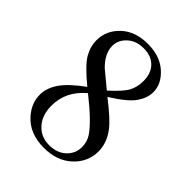

<svg xmlns="http://www.w3.org/2000/svg" viewBox="-198 -780 897 897"><g transform="rotate(45 250.0 -332.0)"><path d="M191.9 -333.5Q113.3 -397.9 90.6 -437Q67.9 -476.1 67.9 -518.1Q67.9 -582.5 117.7 -629.2Q167.5 -675.8 250 -675.8Q330.1 -675.8 378.9 -632.3Q427.7 -588.9 427.7 -533.2Q427.7 -496.1 401.4 -457.5Q375 -418.9 291.5 -366.7Q377.4 -300.3 405.3 -262.2Q442.4 -212.4 442.4 -157.2Q442.4 -87.4 389.2 -37.8Q335.9 11.7 249.5 11.7Q155.3 11.7 102.5 -47.4Q60.5 -94.7 60.5 -150.9Q60.5 -194.8 90.1 -238Q119.6 -281.2 191.9 -333.5ZM268.6 -385.7Q327.1 -438.5 342.8 -469Q358.4 -499.5 358.4 -538.1Q358.4 -589.4 329.6 -618.4Q300.8 -647.5 251 -647.5Q201.2 -647.5 169.9 -618.7Q138.7 -589.8 138.7 -551.3Q138.7 -525.9 151.6 -500.5Q164.6 -475.1 188.5 -452.1ZM214.8 -314.9Q174.3 -280.8 154.8 -240.5Q135.3 -200.2 135.3 -153.3Q135.3 -90.3 169.7 -52.5Q204.1 -14.6 257.3 -14.6Q310.1 -14.6 341.8 -44.4Q373.5 -74.2 373.5 -116.7Q373.5 -151.9 355 -179.7Q320.3 -231.4 214.8 -314.9Z"/></g></svg>

Font: Jameel Khushkhati
Style: Regular
Weight: 400
Version: Version 3.5